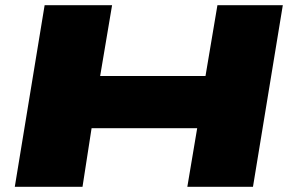

<svg xmlns="http://www.w3.org/2000/svg" viewBox="-20 -720 1124 740"><path d="M37 0 152 -700H412L366 -427H772L818 -700H1070L955 0H702L740 -226H333L298 0Z"/></svg>

Font: Georama ExtraExtended ExtraBold
Style: Italic
Weight: 800
Width: 8
Italic angle: -9°
Designer: Jean-Baptiste Levee
Foundry: Production Type
Version: Version 1.000